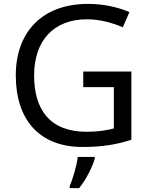

<svg xmlns="http://www.w3.org/2000/svg" viewBox="-20 -744 768 985"><path d="M407 -377V-297H564V-85C528 -76 487 -68 424 -68C232 -68 155 -186 155 -357C155 -535 255 -645 426 -645C494 -645 559 -626 610 -604L644 -682C583 -708 511 -724 431 -724C197 -724 61 -580 61 -357C61 -131 181 10 403 10C503 10 577 -2 654 -27V-377ZM466 70V61H379C374 104 353 176 338 209V221H386C422 178 457 106 466 70Z"/></svg>

Font: Noto Sans Arabic UI
Style: Regular
Weight: 400
Designer: Monotype Design Team, Nadine Chahine and Nizar Qandah
Foundry: Monotype Imaging Inc.
Version: Version 2.010